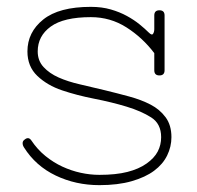

<svg xmlns="http://www.w3.org/2000/svg" viewBox="-20 -530 574 560"><path d="M270 -20Q318 -20 351.5 -28.5Q385 -37 407.5 -53Q430 -69 440 -88Q450 -107 450 -130Q450 -169 421 -187.5Q392 -206 349 -219Q306 -232 255 -242Q204 -252 161 -266.5Q118 -281 89 -308.5Q60 -336 60 -380Q60 -436 106 -473Q152 -510 245 -510Q277 -510 303 -502.5Q329 -495 350 -483.5Q371 -472 387 -459Q403 -446 414 -435Q423 -426 426.5 -431.5Q430 -437 430 -445V-485Q430 -500 445 -500Q460 -500 460 -485V-325Q460 -310 445 -310Q430 -310 430 -325V-375Q396 -420 349 -450Q302 -480 245 -480Q166 -480 128 -452.5Q90 -425 90 -380Q90 -353 107 -334.5Q124 -316 151 -304Q178 -292 213 -284Q248 -276 285 -267Q322 -258 357 -248.5Q392 -239 419 -225Q446 -211 463 -188Q480 -165 480 -130Q480 -102 467.5 -76.5Q455 -51 429.5 -32Q404 -13 364 -1.5Q324 10 270 10Q201 10 142.5 -18Q84 -46 50 -100Q46 -106 46 -112.5Q46 -119 52 -123Q63 -132 71 -121Q89 -94 112.5 -75Q136 -56 162 -44Q188 -32 215.5 -26Q243 -20 270 -20Z"/></svg>

Font: Nixie One
Style: Regular
Weight: 400
Designer: Jovanny Lemonad
Foundry: Jovanny Lemonad
Version: Version 1.000 2011 initial release